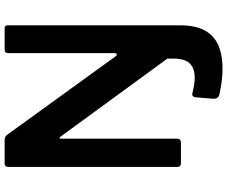

<svg xmlns="http://www.w3.org/2000/svg" viewBox="-94 -688 957 808"><g transform="rotate(-90 384.0 -283.5)"><path d="M682 -728C682 -737.3 678 -742 670 -742H580C570 -742 565 -737 565 -727V-281C565 -273.7 563 -270 559 -270C555.7 -270 552.7 -272.3 550 -277L223 -729C219 -734.3 215.3 -737.8 212 -739.5C208.7 -741.2 204 -742 198 -742H102C96 -742 91.8 -740.7 89.5 -738C87.2 -735.3 86 -731 86 -725V-15C86 -5 91.7 0 103 0H187C199 0 205 -5.3 205 -16V-505C205 -509 205.8 -511.2 207.5 -511.5C209.2 -511.8 211.3 -510 214 -506L542 -57V-28C541.3 2.7 534.2 24.7 520.5 38C506.8 51.3 487 58 461 58C444.3 58 422.7 54.7 396 48C386 46 380.3 50.7 379 62L373 135C372.3 150.3 378.7 159.3 392 162C431.3 170.7 467 175 499 175C561 175 607 160.5 637 131.5C667 102.5 682 57.7 682 -3Z"/></g></svg>

Font: Morrison SemiBold
Style: Regular
Weight: 600
Designer: Pablo Impallari, Rodrigo Fuenzalida (Modified by Dan O. Williams)
Version: Version 0.030; ttfautohint (v1.8.1)